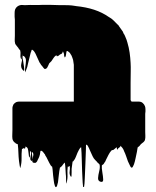

<svg xmlns="http://www.w3.org/2000/svg" viewBox="-20 -592 639 788"><path d="M214 171Q212 176 209 176Q207 176 205 170Q202 162 200.5 148.5Q199 135 198 128Q197 120 196.5 111Q196 102 194 92Q193 92 193 91.5Q193 91 192 91Q192 90 191.5 90Q191 90 191 90Q187 86 186 83L182 76Q178 69 174.5 61Q171 53 166 46Q165 41 162 39Q162 38 160 36Q158 33 154 29Q150 27 150 27Q149 25 146 28Q145 32 144.5 37.5Q144 43 142 48Q142 50 138.5 57Q135 64 134 66Q133 70 130 73Q126 77 126 76Q125 77 118 76Q111 75 113 65Q112 69 109 68Q104 65 104.5 58Q105 51 107 42.5Q109 34 105 29Q102 24 103 36.5Q104 49 101 54Q100 56 99 51Q98 46 98 43Q97 37 96.5 31Q96 25 94 18Q93 15 90 12.5Q87 10 85 9Q84 11 84 13.5Q84 16 82 18Q81 19 78 16Q77 16 76 16Q73 16 76 15.5Q79 15 74 18Q73 19 71.5 19Q70 19 70 20Q68 39 68.5 58Q69 77 64 95Q63 102 61 89Q59 76 58 69Q56 52 55.5 34.5Q55 17 53 0L45 -3Q44 -5 42.5 -6Q41 -7 39 -8Q32 -15 31 -23Q30 -31 30.5 -40.5Q31 -50 31 -58V-148Q31 -153 32.5 -156.5Q34 -160 35 -163Q38 -167 42 -170Q43 -171 47 -173Q53 -175 58 -175H283V-326L280 -346L277 -355Q274 -365 269 -371Q268 -374 264 -377.5Q260 -381 258 -382Q258 -382 257 -382.5Q256 -383 254 -383Q252 -378 251.5 -371.5Q251 -365 249 -360Q249 -359 247.5 -357.5Q246 -356 245 -357Q242 -368 242.5 -367.5Q243 -367 243.5 -367.5Q244 -368 239 -380Q239 -380 238.5 -380Q238 -380 238 -381Q236 -374 234 -372Q234 -372 233.5 -371.5Q233 -371 231 -371Q231 -370 230.5 -370Q230 -370 230 -370Q226 -369 223.5 -366Q221 -363 217 -362Q211 -360 212 -360.5Q213 -361 214.5 -362.5Q216 -364 209 -364Q206 -362 203.5 -359Q201 -356 199 -353L191 -341L182 -332Q180 -329 178 -323Q177 -320 174 -315Q171 -310 166 -309Q162 -308 158.5 -313.5Q155 -319 152 -322L150 -324Q150 -324 150 -324Q150 -324 149 -325Q147 -328 145.5 -331Q144 -334 142 -336L127 -369Q126 -371 124.5 -374Q123 -377 122 -378Q121 -380 119 -382.5Q117 -385 115 -386Q113 -388 111 -388Q109 -386 108.5 -382.5Q108 -379 106 -376Q103 -365 100.5 -353.5Q98 -342 95 -331Q94 -324 92 -317.5Q90 -311 87 -304Q86 -302 84.5 -298Q83 -294 83 -296Q82 -307 84 -319Q86 -331 86.5 -342.5Q87 -354 79 -361Q73 -366 73.5 -356Q74 -346 76.5 -331.5Q79 -317 79.5 -307.5Q80 -298 75 -303Q63 -314 68 -333Q73 -352 71 -368Q71 -372 70.5 -365.5Q70 -359 69.5 -352.5Q69 -346 67 -349Q63 -357 64 -366.5Q65 -376 63 -385Q59 -389 57 -392Q56 -395 53.5 -397.5Q51 -400 49 -403Q47 -405 43 -411Q43 -412 42.5 -412.5Q42 -413 42 -414Q40 -422 40.5 -430.5Q41 -439 41 -446V-501Q41 -506 41 -511.5Q41 -517 40 -523Q40 -529 40 -537Q40 -545 41 -549Q41 -550 41.5 -551Q42 -552 42 -553Q45 -561 51 -565Q54 -568 58 -569Q62 -571 64 -571Q68 -572 71.5 -571.5Q75 -571 79 -571H86Q103 -572 120 -571.5Q137 -571 153 -572Q170 -572 187.5 -572Q205 -572 222 -571H240Q251 -571 263 -570.5Q275 -570 286 -568Q288 -568 289.5 -567.5Q291 -567 292 -567Q333 -563 366.5 -552Q400 -541 427 -522L432 -519Q439 -515 445 -509Q451 -503 457 -497L463 -491Q465 -490 466 -488.5Q467 -487 468 -485L480 -468Q482 -466 484 -462.5Q486 -459 487 -455Q491 -450 494 -442Q497 -435 499.5 -428.5Q502 -422 503 -417Q509 -397 512 -376Q515 -355 516 -334Q517 -319 516.5 -297Q516 -275 516 -252.5Q516 -230 516 -215V-181L520 -175H549Q560 -175 566 -169Q572 -164 575 -156Q576 -153 576.5 -150Q577 -147 577 -143Q577 -139 577 -134.5Q577 -130 576 -125V-50Q576 -43 576.5 -34.5Q577 -26 575 -18Q574 -14 571 -11Q570 -10 568 -8Q566 -6 564 -5L558 0Q553 8 545 13Q544 17 543.5 21.5Q543 26 542 31Q539 44 536.5 57Q534 70 530 82Q529 83 527 88.5Q525 94 522 96Q519 97 516.5 93.5Q514 90 514 89Q512 85 509.5 79.5Q507 74 505 70Q501 59 497.5 48.5Q494 38 489 28Q488 24 485 19Q482 14 478 10L472 4Q467 -2 468.5 -0.5Q470 1 473 4.5Q476 8 473 10Q472 12 469.5 13.5Q467 15 465 17Q464 18 463 20.5Q462 23 461 22Q460 20 459.5 17Q459 14 459 12L447 22Q443 25 442 24Q441 23 437 26Q430 34 425 44Q420 54 415 64Q414 67 412.5 70Q411 73 409 75Q408 77 406 80Q404 83 400 85L398 87Q397 98 400 115Q403 132 403.5 144.5Q404 157 393 154Q382 151 382.5 139Q383 127 387 111.5Q391 96 389 85Q391 86 386.5 81Q382 76 380 75Q379 74 378.5 73Q378 72 377 71Q374 68 371 65Q368 62 365 58Q360 50 356.5 41.5Q353 33 349 25Q346 17 341 8Q341 7 340.5 7Q340 7 340 6L337 3Q336 2 333 2Q333 2 332.5 25Q332 48 330.5 79.5Q329 111 328 138.5Q327 166 325 175Q325 176 323 175.5Q321 175 321 174Q319 158 318.5 142Q318 126 317 110Q316 87 315.5 60.5Q315 34 313 12Q313 12 312.5 12Q312 12 312 13Q311 13 309 15L304 23L298 35Q294 44 291 52.5Q288 61 282 68Q281 71 278 71Q277 78 276 85.5Q275 93 274 101Q274 106 274 115Q274 124 273.5 130Q273 136 270 132Q264 123 266 111Q268 99 266 89Q266 88 262 92Q258 92 258 92Q256 108 257 125Q258 142 253 159Q252 165 251.5 158Q251 151 251 140Q251 129 250 123Q249 111 248.5 99Q248 87 246 75Q246 75 243 78L241 80Q239 82 238 84Q236 87 234 89.5Q232 92 229 94Q228 95 227.5 95Q227 95 226 96Q223 110 221.5 125.5Q220 141 218 156Q217 160 216 163.5Q215 167 214 171ZM113 63Q115 55 116.5 46Q118 37 113 33Q109 28 111.5 41.5Q114 55 113 63Z"/></svg>

Font: Rubik Wet Paint
Style: Regular
Weight: 400
Designer: Hubert and Fischer, NaN
Foundry: Hubert and Fischer, NaN
Version: Version 2.200